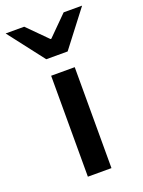

<svg xmlns="http://www.w3.org/2000/svg" viewBox="-198 -811 655 878"><g transform="rotate(-20 130.0 -372.0)"><path d="M73.2 0V-491.2H188V0ZM78.1 -569.8 -56.2 -744.1H34.2L127.9 -649.9H131.8L226.1 -744.1H315.9L182.1 -569.8Z"/></g></svg>

Font: Source Sans 3 Semibold
Style: Regular
Weight: 600
Designer: Paul D. Hunt
Foundry: Adobe
Version: Version 3.052;hotconv 1.1.0;makeotfexe 2.6.0